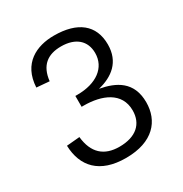

<svg xmlns="http://www.w3.org/2000/svg" viewBox="-174 -874 969 1018"><g transform="rotate(-30 310.0 -365.0)"><path d="M298 -741.5C191.5 -741.5 87.5 -693.5 80 -549.5L158 -543C168 -634 219.5 -673 302 -673C391 -673 442 -627 442 -552.5C442 -463 366 -407.5 249.5 -407.5H237V-341H250C360 -341 462 -300.5 462 -189.5C462 -107.5 407.5 -57 305.5 -57C213 -57 157 -105.5 146.5 -208L66.5 -201C70.5 -72.5 145.5 12 306 12C473 12 546 -78 546 -191C546 -318 459 -360.5 364.5 -377.5C453 -399 523 -451 523 -558C523 -678 442 -741.5 298 -741.5Z"/></g></svg>

Font: Monaspace Neon Light
Style: Regular
Weight: 300
Designer: Riley Cran & the Lettermatic Team
Foundry: Lettermatic
Version: Version 1.200 (Monaspace Neon)